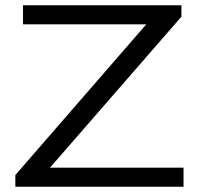

<svg xmlns="http://www.w3.org/2000/svg" viewBox="-20 -706 760 726"><path d="M38 0V-44L533 -614H67V-686H666V-643L169 -72H674V0Z"/></svg>

Font: Archivo SemiExpanded Light
Style: Regular
Weight: 300
Width: 6
Designer: Hector Gatti
Foundry: Omnibus-Type
Version: Version 2.001